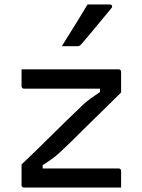

<svg xmlns="http://www.w3.org/2000/svg" viewBox="-20 -844 640 864"><path d="M77 -532H514Q518 -532 520 -530.5Q522 -529 523.5 -527Q525 -525 525 -521V-428Q492 -395 461.5 -365Q431 -335 402.5 -307.5Q374 -280 348 -254Q322 -228 296.5 -203Q271 -178 246 -155Q228 -139 210.5 -126.5Q193 -114 172 -101V-86Q200 -86 228 -86Q256 -86 284 -86H514Q519 -86 522 -83Q525 -80 525 -75Q525 -57 525 -38Q525 -19 525 0H88Q85 0 82.5 -1.5Q80 -3 78.5 -5Q77 -7 77 -11V-104Q134 -158 182 -205.5Q230 -253 273 -295Q316 -337 356 -375Q374 -391 391 -403Q408 -415 430 -430V-445Q401 -445 372 -445Q343 -445 314 -445H88Q85 -445 82.5 -446.5Q80 -448 78.5 -450.5Q77 -453 77 -456Q77 -475 77 -494Q77 -513 77 -532ZM374 -824Q404 -824 425.5 -824Q447 -824 474 -824Q482 -824 484 -818Q486 -812 481 -807Q457 -778 436.5 -753Q416 -728 395 -703Q374 -678 345 -644Q343 -641 338.5 -638.5Q334 -636 328 -636Q309 -636 292.5 -636Q276 -636 258 -636Q277 -666 296.5 -697.5Q316 -729 335.5 -760.5Q355 -792 374 -824Z"/></svg>

Font: Rec Mono Linear
Style: Regular
Weight: 400
Monospace: yes
Version: Version 1.085; ttfautohint (v1.8.4.7-5d5b)